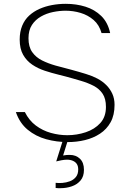

<svg xmlns="http://www.w3.org/2000/svg" viewBox="-20 -735 683 1004"><path d="M335 8Q276 8 221.5 -7Q167 -22 125 -56.5Q83 -91 63 -149H110Q132 -105 167.5 -78.5Q203 -52 246 -40Q289 -28 332 -28Q382 -28 428.5 -43.5Q475 -59 504.5 -91.5Q534 -124 534 -176Q534 -219 516.5 -245Q499 -271 469 -286.5Q439 -302 401 -313Q381 -319 361.5 -324.5Q342 -330 323.5 -335Q305 -340 288 -344Q251 -353 214.5 -365Q178 -377 148.5 -397Q119 -417 101 -448.5Q83 -480 83 -528Q83 -569 96 -600.5Q109 -632 132.5 -653.5Q156 -675 186.5 -688.5Q217 -702 252 -708.5Q287 -715 324 -715Q379 -715 427 -700Q475 -685 509.5 -651.5Q544 -618 556 -562H511Q499 -605 469.5 -630.5Q440 -656 401.5 -667.5Q363 -679 323 -679Q291 -679 257 -672Q223 -665 194 -648.5Q165 -632 147 -604.5Q129 -577 129 -535Q129 -490 148.5 -462.5Q168 -435 200 -419Q232 -403 271 -392Q313 -381 354 -370Q395 -359 433 -347Q463 -338 489.5 -324Q516 -310 536 -290Q556 -270 567.5 -244.5Q579 -219 579 -187Q579 -133 558.5 -96Q538 -59 503 -36Q468 -13 424.5 -2.5Q381 8 335 8ZM297 249Q290 249 284 249Q278 249 271 248V221Q286 223 306 221.5Q326 220 345 213Q364 206 376.5 191Q389 176 389 151Q389 134 382 123Q375 112 361.5 106Q348 100 330 100Q318 100 301.5 103Q285 106 274 109L314 -18H340L310 78Q321 76 328.5 75.5Q336 75 345 75Q377 75 398 95Q419 115 419 153Q419 188 401 209Q383 230 355 239.5Q327 249 297 249Z"/></svg>

Font: Onest Thin
Style: Regular
Weight: 250
Designer: Dmitri Voloshin, Andrey Kudryavtsev
Foundry: Dmitri Voloshin, Andrey Kudryavtsev
Version: Version 1.000;gftools[0.9.33]